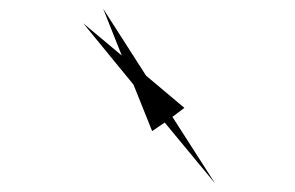

<svg xmlns="http://www.w3.org/2000/svg" viewBox="-20 -594 689 448"><path d="M264.2 -464.4 220.7 -573.7 320.8 -417.5 410.2 -342.3 382.3 -321.3 481.9 -166 364.3 -308.1 335 -288.1 291.5 -396.5 174.3 -539.6Z"/></svg>

Font: Vazirmatn UI NL Medium
Style: Regular
Weight: 500
Designer: Saber Rastikerdar
Foundry: Saber Rastikerdar
Version: Version 33.003